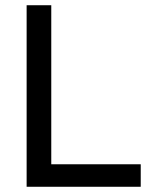

<svg xmlns="http://www.w3.org/2000/svg" viewBox="-20 -714 592 734"><path d="M81.8 0V-694H176V0ZM145.5 0V-86H518V0Z"/></svg>

Font: Marine Company Thin
Style: Regular
Weight: 100
Designer: Rodrigo Fuenzalida
Foundry: fragTYPE
Version: Version 1.000